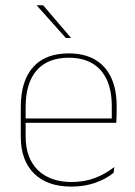

<svg xmlns="http://www.w3.org/2000/svg" viewBox="-20 -700 515 730"><path d="M251.5 9.5Q160 9.5 109.5 -40.2Q59 -90 59 -180.5V-292.5Q59 -392.5 105.8 -444.8Q152.5 -497 241.5 -497Q300 -497 340.8 -473.5Q381.5 -450 402.5 -405.2Q423.5 -360.5 423.5 -296.5V-279.5Q423.5 -268.5 423.2 -257.5Q423 -246.5 422 -233H405Q405 -250.5 405 -266.5Q405 -282.5 405 -296Q405 -355.5 386.2 -396.5Q367.5 -437.5 331 -459Q294.5 -480.5 241.5 -480.5Q161.5 -480.5 119.5 -432.5Q77.5 -384.5 77.5 -292.5V-243.5V-239.5V-181Q77.5 -140 89.2 -108Q101 -76 123.5 -53.8Q146 -31.5 178.5 -19.8Q211 -8 252 -8Q299.5 -8 339.5 -22.8Q379.5 -37.5 414.5 -65L412 -43Q382.5 -19 341.5 -4.8Q300.5 9.5 251.5 9.5ZM67.5 -233V-249.5H415.5V-233ZM144 -680 250 -556V-555.5H230.5L120 -679V-680Z"/></svg>

Font: Anek Gurmukhi Medium Thin
Style: Regular
Weight: 250
Version: Version 1.003